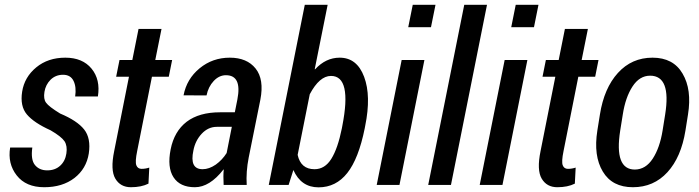

<svg xmlns="http://www.w3.org/2000/svg" viewBox="-20 -782 2956 812"><path d="M256.3 -538.1Q329.1 -538.1 367.2 -491.7Q405.3 -445.3 394 -374H297.9Q303.7 -414.1 291 -439.9Q278.3 -465.8 246.6 -465.8Q215.3 -465.8 193.8 -444.8Q172.9 -423.8 168 -393.6Q163.1 -363.3 174.8 -347.7Q186.5 -331.1 234.4 -301.8Q306.6 -271.5 335.9 -234.4Q365.2 -197.3 355.5 -132.8Q345.2 -68.4 294.9 -29.3Q244.1 9.8 167 9.8Q89.8 9.8 50.8 -40Q11.7 -89.8 22.9 -158.2H116.7Q109.4 -106.4 127.9 -84Q146.5 -61.5 179.7 -61.5Q212.9 -61.5 234.4 -81.1Q255.9 -100.6 260.7 -132.8Q265.6 -164.6 252.9 -184.6Q239.3 -204.6 193.8 -231Q123.5 -262.7 93.8 -297.9Q64 -333 73.7 -394.5Q83.5 -456.1 133.3 -497.1Q183.1 -538.1 256.3 -538.1Z M578.6 -67.9Q595.2 -67.9 611.3 -73.2L607.9 -5.4Q577.6 9.8 533.7 9.8Q489.3 9.8 467.8 -26.4Q446.3 -62.5 462.9 -143.1L525.4 -457.5H471.2L485.4 -528.3H539.6L565.9 -659.7H663.1L636.7 -528.3H708L693.8 -457.5H622.6L560.1 -143.1Q550.8 -98.1 556.6 -83Q562.5 -67.9 578.6 -67.9Z M836.9 -66.4Q864.3 -66.4 892.6 -85.9Q919.9 -105.5 938.5 -134.8L960.4 -245.6H897Q860.4 -245.6 833 -216.3Q805.7 -187 797.9 -145.5Q780.8 -66.4 836.9 -66.4ZM910.6 -307.1H973.1L983.9 -361.3Q1003.9 -463.9 935.5 -463.9Q906.7 -463.9 883.8 -439.5Q860.8 -415 853.5 -378.4L756.3 -378.9Q769.5 -448.2 824.2 -493.2Q878.9 -538.1 951.7 -538.1Q1024.4 -538.1 1061 -492.2Q1097.7 -446.3 1081.1 -360.4L1031.7 -115.2Q1020 -55.7 1023.4 0H925.8Q924.8 -19.5 924.8 -35.2Q924.8 -50.8 926.3 -64.9L925.3 -65.4Q866.7 9.8 804.2 9.8Q741.2 9.8 713.9 -32.2Q686.5 -74.2 701.7 -150.4Q716.8 -226.6 769.5 -267.1Q822.3 -307.1 910.6 -307.1Z M1238.8 -127Q1252 -66.4 1310.1 -66.4Q1354 -66.4 1381.3 -110.4Q1408.7 -154.3 1425.8 -239.3L1427.7 -249.5Q1469.2 -460.9 1379.9 -460.9Q1331.1 -460.9 1290 -383.3ZM1416.5 -538.1Q1489.7 -538.1 1520 -457Q1550.3 -376 1524.4 -249.5L1522.5 -239.3Q1496.6 -110.8 1448.7 -50.3Q1400.9 10.3 1327.1 10.3Q1253.4 10.3 1220.7 -63L1200.7 0H1116.7L1269 -761.7H1365.7L1311 -489.3L1312.5 -488.8Q1357.9 -538.1 1416.5 -538.1Z M1802.7 -667H1706.5L1725.6 -761.7H1821.8ZM1669.4 0H1573.2L1678.7 -528.3H1774.9Z M1887.2 0H1791L1943.4 -761.7H2039.6Z M2238.3 -667H2142.1L2161.1 -761.7H2257.3ZM2105 0H2008.8L2114.3 -528.3H2210.4Z M2381.8 -67.9Q2398.4 -67.9 2414.6 -73.2L2411.1 -5.4Q2380.9 9.8 2336.9 9.8Q2292.5 9.8 2271 -26.4Q2249.5 -62.5 2266.1 -143.1L2328.6 -457.5H2274.4L2288.6 -528.3H2342.8L2369.1 -659.7H2466.3L2439.9 -528.3H2511.2L2497.1 -457.5H2425.8L2363.3 -143.1Q2354 -98.1 2359.9 -83Q2365.7 -67.9 2381.8 -67.9Z M2603 -230Q2577.1 -64.9 2665 -64.9Q2710.9 -65.4 2740.7 -111.3Q2770.5 -157.2 2782.2 -230L2793 -297.4Q2819.3 -461.9 2729.5 -461.9Q2684.6 -461.9 2654.8 -416Q2625 -370.1 2613.8 -297.4ZM2866.7 -470.7Q2906.7 -403.3 2889.6 -297.4L2878.9 -230Q2860.8 -117.2 2802.7 -53.7Q2744.6 9.8 2656.7 9.8Q2568.8 9.8 2529.3 -56.6Q2489.3 -123 2506.3 -230L2517.1 -297.4Q2534.7 -409.2 2593.3 -473.6Q2651.9 -538.1 2739.7 -538.1Q2827.6 -538.1 2866.7 -470.7Z"/></svg>

Font: RobotoCondensed-Italic
Style: Italic
Weight: 400
Designer: Google
Version: Version 1.200311; 2013